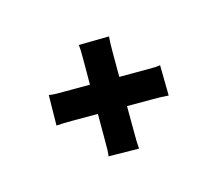

<svg xmlns="http://www.w3.org/2000/svg" viewBox="-83 -666 831 734"><g transform="rotate(30 333.0 -299.0)"><path d="M132.3 -187.5Q143.6 -193.8 179.7 -231L249 -300.3L183.1 -366.7Q147 -403.8 135.7 -410.2L219.7 -496.6Q238.3 -474.6 261.2 -452.1L331.1 -382.3L400.4 -451.7Q437.5 -487.8 443.8 -499L530.3 -415Q508.3 -396.5 485.8 -373.5L412.6 -300.3L489.3 -224.1Q511.7 -201.2 533.7 -182.6L447.3 -98.6Q440.9 -109.9 403.8 -146L331.1 -218.8L257.8 -145.5Q234.9 -123 216.3 -101.1Z"/></g></svg>

Font: Hammersmith One
Style: Regular
Weight: 400
Designer: Nicole Fally
Foundry: Nicole Fally
Version: Version 1.003